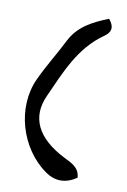

<svg xmlns="http://www.w3.org/2000/svg" viewBox="-79 -716 507 765"><g transform="rotate(10 175.0 -334.0)"><path d="M148.1 -551.1C119.1 -493.1 84.1 -438.1 57.3 -379.3C1.9 -258.2 48.3 -99.6 158.2 -21.7C199.5 7.5 242.2 7.3 285.9 -22.4C283 -65.3 249.3 -76.8 217.7 -93.1C106.3 -150.4 66.5 -228.7 108.9 -322.1C154.9 -423.5 195.1 -530.5 293.2 -598.3C316.5 -614.4 326.3 -635.8 299.9 -668C236 -642.6 179.7 -614.3 148.1 -551.1Z"/></g></svg>

Font: Beth Ellen
Style: Regular
Weight: 400
Version: Version 1.015;Fontself Maker 2.1.2